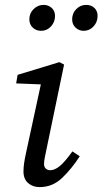

<svg xmlns="http://www.w3.org/2000/svg" viewBox="-20 -752 419 785"><path d="M76 -51Q76 -66 78.5 -84.5Q81 -103 88 -134L147 -407L46 -411L52 -446L223 -498L242 -488L172 -151Q167 -128 163.5 -110Q160 -92 160 -82Q160 -69 167.5 -62.5Q175 -56 185 -56Q204 -56 225 -73.5Q246 -91 276 -133L306 -113Q274 -63 234.5 -25Q195 13 142 13Q114 13 95 -3.5Q76 -20 76 -51ZM148 -626Q128 -626 114 -639Q100 -652 100 -673Q100 -698 117.5 -715Q135 -732 158 -732Q178 -732 191.5 -719.5Q205 -707 205 -687Q205 -662 188.5 -644Q172 -626 148 -626ZM322 -626Q303 -626 289 -639Q275 -652 275 -673Q275 -698 292 -715Q309 -732 332 -732Q353 -732 366 -719.5Q379 -707 379 -687Q379 -662 362.5 -644Q346 -626 322 -626Z"/></svg>

Font: Source Serif 4 SmText
Style: Italic
Weight: 400
Italic angle: -12°
Designer: Frank Grießhammer
Foundry: Adobe
Version: Version 4.005;hotconv 1.1.0;makeotfexe 2.6.0